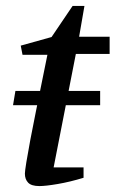

<svg xmlns="http://www.w3.org/2000/svg" viewBox="-20 -616 390 648"><path d="M24 -261 32 -309H318V-261ZM113 12Q86 12 75 0.5Q64 -11 64 -30Q64 -38 69 -69Q74 -100 82.5 -145Q91 -190 101.5 -241.5Q112 -293 122 -342.5Q132 -392 140 -431H56L50 -462L154 -491L225 -596H265L247 -492H350V-434H236L161 -51H262V-16Q216 -2 175 5Q134 12 113 12Z"/></svg>

Font: Manuale Medium
Style: Italic
Weight: 500
Italic angle: -11°
Version: Version 1.002